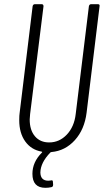

<svg xmlns="http://www.w3.org/2000/svg" viewBox="-20 -720 501 918"><path d="M416 -700H448Q458 -700 456 -690L394 -181Q384 -101 338 -50Q292 1 226 7Q223 7 221 9Q174 57 173 105Q174 144 211 144Q218 144 222 143L227 142Q233 142 233 150L234 163Q234 174 225 175Q212 178 197 178Q135 178 135 111Q135 55 180 10Q184 6 179 5Q129 -4 100.5 -44Q72 -84 72 -145Q72 -169 74 -181L136 -690Q138 -700 147 -700H179Q188 -700 188 -690L124 -175Q122 -157 122 -149Q122 -98 147 -68.5Q172 -39 215 -39Q264 -39 299.5 -76.5Q335 -114 342 -175L405 -690Q407 -700 416 -700Z"/></svg>

Font: Barlow Condensed Light
Style: Italic
Weight: 300
Width: 3
Italic angle: -7°
Designer: Jeremy Tribby
Foundry: Tribby Type
Version: Version 1.408